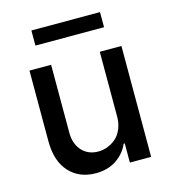

<svg xmlns="http://www.w3.org/2000/svg" viewBox="-109 -816 813 912"><g transform="rotate(-15 297.0 -360.0)"><path d="M466.8 -727.1V-652.8H129.4V-727.1ZM417 -226.1V-545.4H523.4V0H418.9V-94.2H413.6Q393.6 -48.3 351.6 -20.5Q309.6 7.3 250.5 7.3Q169.4 7.3 120.4 -46.4Q71.3 -100.1 71.3 -198.7V-545.4H177.7V-211.4Q177.7 -156.2 208.3 -122.8Q238.8 -89.4 288.6 -89.4Q311.5 -89.4 334 -97.9Q356.4 -106.4 375.2 -122.6Q394 -138.7 405.5 -165.8Q417 -192.9 417 -226.1Z"/></g></svg>

Font: Interop Med
Style: Regular
Weight: 500
Designer: Rasmus Andersson, Google, Jang Haemin
Foundry: jhaemin
Version: Version 1.007